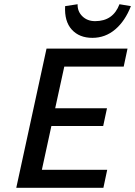

<svg xmlns="http://www.w3.org/2000/svg" viewBox="-20 -888 639 908"><path d="M417 -709Q355 -709 319.5 -748Q284 -787 288 -859L347 -868Q346 -834 369.5 -811Q393 -788 430 -788Q515 -788 545 -868L599 -859Q572 -789 525 -749Q478 -709 417 -709ZM57 0 200 -658H583L565 -573H284L241 -376H486L468 -292H223L178 -85H487L469 0Z"/></svg>

Font: EauTestInfant Semibold
Style: Italic
Weight: 600
Italic angle: -12°
Designer: Christian Thalmann (Catharsis Fonts)
Version: Version 0.001;PS 000.001;hotconv 1.0.88;makeotf.lib2.5.64775